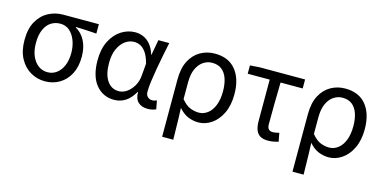

<svg xmlns="http://www.w3.org/2000/svg" viewBox="-67 -851 2762 1383"><g transform="rotate(15 1313.5 -159.5)"><path d="M264 12Q205 12 155.5 -17Q106 -46 76 -101.5Q46 -157 46 -238Q46 -323 77.5 -378Q109 -433 159.5 -459.5Q210 -486 268 -486H534V-416Q493 -419 457 -421Q421 -423 380 -424V-420Q425 -395 450.5 -345.5Q476 -296 476 -227Q476 -152 448 -98.5Q420 -45 371.5 -16.5Q323 12 264 12ZM265 -56Q303 -56 332.5 -78Q362 -100 379 -139.5Q396 -179 396 -234Q396 -283 380.5 -325Q365 -367 336 -392.5Q307 -418 266 -418Q227 -418 196.5 -398Q166 -378 148.5 -338Q131 -298 131 -238Q131 -182 148.5 -141.5Q166 -101 196 -78.5Q226 -56 265 -56Z M779 12Q696 12 644 -51.5Q592 -115 592 -234Q592 -318 622 -377Q652 -436 700.5 -467Q749 -498 805 -498Q835 -498 864.5 -485.5Q894 -473 917.5 -445Q941 -417 955 -371H957L978 -486H1059Q1049 -438 1038.5 -385.5Q1028 -333 1019 -281.5Q1010 -230 1004 -185Q998 -140 998 -107Q998 -82 1012.5 -69Q1027 -56 1046 -56Q1055 -56 1064 -58.5Q1073 -61 1080 -64L1092 -1Q1082 4 1066.5 8Q1051 12 1029 12Q986 12 959.5 -12Q933 -36 933 -87H930Q875 12 779 12ZM796 -57Q828 -57 857 -77.5Q886 -98 905.5 -132.5Q925 -167 928 -208L936 -299Q922 -352 902 -380Q882 -408 859.5 -418.5Q837 -429 814 -429Q779 -429 748 -407Q717 -385 697 -342Q677 -299 677 -235Q677 -151 709 -104Q741 -57 796 -57Z M1184 179V-248Q1184 -333 1213 -388Q1242 -443 1290.5 -470.5Q1339 -498 1398 -498Q1500 -498 1554 -431.5Q1608 -365 1608 -250Q1608 -168 1579.5 -109Q1551 -50 1505 -19Q1459 12 1408 12Q1369 12 1332 -3Q1295 -18 1261 -57Q1263 -13 1264 24.5Q1265 62 1265.5 99Q1266 136 1267 179ZM1393 -57Q1429 -57 1459 -80Q1489 -103 1506 -146.5Q1523 -190 1523 -250Q1523 -303 1509.5 -343.5Q1496 -384 1468 -406.5Q1440 -429 1395 -429Q1360 -429 1329.5 -408.5Q1299 -388 1281 -348Q1263 -308 1263 -247V-123Q1297 -82 1329.5 -69.5Q1362 -57 1393 -57Z M1926 9Q1889 9 1867 -5Q1845 -19 1835.5 -46Q1826 -73 1826 -113V-419H1662V-481L1732 -486H2072V-419H1907Q1905 -337 1904 -258.5Q1903 -180 1903 -107Q1903 -82 1913.5 -70.5Q1924 -59 1944 -59Q1956 -59 1967.5 -61.5Q1979 -64 1992 -67L2004 -3Q1989 1 1968.5 5Q1948 9 1926 9Z M2156 179V-248Q2156 -333 2185 -388Q2214 -443 2262.5 -470.5Q2311 -498 2370 -498Q2472 -498 2526 -431.5Q2580 -365 2580 -250Q2580 -168 2551.5 -109Q2523 -50 2477 -19Q2431 12 2380 12Q2341 12 2304 -3Q2267 -18 2233 -57Q2235 -13 2236 24.5Q2237 62 2237.5 99Q2238 136 2239 179ZM2365 -57Q2401 -57 2431 -80Q2461 -103 2478 -146.5Q2495 -190 2495 -250Q2495 -303 2481.5 -343.5Q2468 -384 2440 -406.5Q2412 -429 2367 -429Q2332 -429 2301.5 -408.5Q2271 -388 2253 -348Q2235 -308 2235 -247V-123Q2269 -82 2301.5 -69.5Q2334 -57 2365 -57Z"/></g></svg>

Font: Source Sans 3
Style: Regular
Weight: 400
Designer: Paul D. Hunt
Foundry: Adobe
Version: Version 3.046;hotconv 1.0.118;makeotfexe 2.5.65603